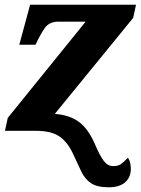

<svg xmlns="http://www.w3.org/2000/svg" viewBox="-20 -556 598 816"><path d="M442 240Q392 240 366 222Q340 204 325 172Q310 140 291 99Q269 50 234 25Q199 0 133 0H1L13 -55L344 -464H228Q189 -464 170 -436.5Q151 -409 131 -366H62L108 -536H558L546 -480L213 -72Q276 -67 315.5 -38Q355 -9 384 58Q405 107 421.5 128.5Q438 150 462 150Q481 150 493 142Q505 134 524 114Q532 128 534 140Q536 152 536 164Q535 199 511 219.5Q487 240 442 240Z"/></svg>

Font: Noto Serif ExtraBold
Style: Italic
Weight: 800
Italic angle: -12°
Designer: Monotype Design Team
Foundry: Monotype Imaging Inc.
Version: Version 2.013